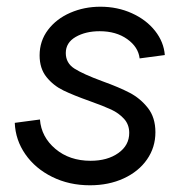

<svg xmlns="http://www.w3.org/2000/svg" viewBox="-20 -536 552 572"><path d="M24 -170 99 -180Q103 -128 145 -92.5Q187 -57 250 -57Q300 -57 332.5 -80Q365 -103 365 -140Q365 -165 349.5 -182Q334 -199 311.5 -209.5Q289 -220 247 -235Q199 -252 169 -266.5Q139 -281 118.5 -306.5Q98 -332 98 -371Q98 -414 123 -447Q148 -480 189.5 -498Q231 -516 279 -516Q330 -516 373 -496.5Q416 -477 442 -444Q468 -411 471 -372L396 -362Q392 -396 359 -419.5Q326 -443 277 -443Q235 -443 205.5 -426Q176 -409 176 -378Q176 -348 202 -331.5Q228 -315 285 -294Q335 -276 366.5 -259.5Q398 -243 420.5 -214.5Q443 -186 443 -142Q443 -97 418 -61Q393 -25 348.5 -4.5Q304 16 248 16Q186 16 135.5 -9Q85 -34 55.5 -76.5Q26 -119 24 -170Z"/></svg>

Font: MedMera Sans
Style: Italic
Weight: 400
Italic angle: -11°
Designer: Kasper Nordkvist
Foundry: UNCUT.wtf
Version: Version 1.300